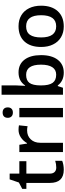

<svg xmlns="http://www.w3.org/2000/svg" viewBox="764 -1564 810 2377"><g transform="rotate(-90 1168.5 -375.0)"><path d="M208 -164V-453H362V-540H208V-660H137L98 -546L19 -504V-453H93V-162Q93 10 256 10Q287 10 317 4.5Q347 -1 367 -10V-96Q327 -83 283 -83Q248 -83 228 -103.5Q208 -124 208 -164Z M586 -445H580L565 -540H475V0H590V-282Q590 -354 632.5 -399Q675 -444 744 -444Q771 -444 795 -438L806 -545Q781 -550 749 -550Q700 -550 656.5 -521.5Q613 -493 586 -445Z M964 -620Q995 -620 1011.5 -637Q1028 -654 1028 -683Q1028 -714 1011.5 -730.5Q995 -747 964 -747Q933 -747 916 -730.5Q899 -714 899 -683Q899 -654 916 -637Q933 -620 964 -620ZM906 -540V0H1021V-540Z M1300 -469H1295Q1300 -539 1300 -579V-760H1185V0H1271L1292 -64H1300Q1356 10 1459 10Q1560 10 1617.5 -64.5Q1675 -139 1675 -271Q1675 -403 1618.5 -476.5Q1562 -550 1461 -550Q1354 -550 1300 -469ZM1557 -272Q1557 -180 1525.5 -132Q1494 -84 1433 -84Q1363 -84 1331.5 -128.5Q1300 -173 1300 -271V-279Q1301 -374 1331.5 -415Q1362 -456 1431 -456Q1557 -456 1557 -272Z M2033 -550Q1911 -550 1843.5 -476.5Q1776 -403 1776 -271Q1776 -185 1807 -123Q1838 -59 1896 -24.5Q1954 10 2030 10Q2151 10 2219 -64.5Q2287 -139 2287 -271Q2287 -355 2256 -418.5Q2225 -482 2167.5 -516Q2110 -550 2033 -550ZM2031 -456Q2169 -456 2169 -271Q2169 -84 2032 -84Q1894 -84 1894 -271Q1894 -362 1927 -409Q1960 -456 2031 -456Z"/></g></svg>

Font: OpenSansMMV
Style: Semibold
Weight: 600
Designer: Steve Matteson
Foundry: Ascender Corporation
Version: Version 6.000